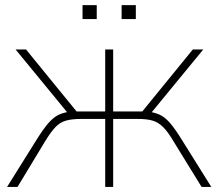

<svg xmlns="http://www.w3.org/2000/svg" viewBox="-20 -733 857 753"><path d="M266.6 -296.9 248 -287.1 41 -539.1H82L280.3 -295.9H392.6V-539.1H423.8V-295.9H538.1L736.3 -539.1H777.3L570.3 -287.1L550.8 -296.9Q584 -293 605 -283.7Q626 -274.4 646.5 -251Q667 -227.5 696.3 -179.7L808.6 0H770.5L661.1 -177.7Q638.7 -215.8 620.1 -234.4Q601.6 -252.9 579.1 -259.8Q556.6 -266.6 518.6 -266.6H423.8V0H392.6V-266.6H298.8Q261.7 -266.6 238.3 -259.8Q214.8 -252.9 196.8 -233.9Q178.7 -214.8 156.2 -177.7L48.8 0H7.8L120.1 -179.7Q150.4 -228.5 170.9 -251.5Q191.4 -274.4 211.9 -283.7Q232.4 -293 266.6 -296.9ZM457 -712.9H512.7V-658.2H457ZM303.7 -712.9H359.4V-658.2H303.7Z"/></svg>

Font: Min Sans VF VF
Style: Regular
Weight: 400
Designer: Jinseong-Kim, NotoSansCJK, Nunito
Foundry: Jinseong-Kim
Version: Version 1.420;Glyphs 3.1.2 (3151)